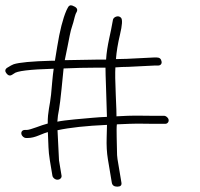

<svg xmlns="http://www.w3.org/2000/svg" viewBox="-28 -668 747 718"><path d="M602.6 -220C601.2 -227.9 593 -235 585.1 -235H539.1C512.8 -235 483.4 -236.1 449.3 -235L407.6 -233C408 -238.3 407.1 -265.3 404.9 -313.9C402.7 -362.5 402.3 -396.5 403.5 -416C420.9 -417.3 436.8 -418 451.2 -418L551.8 -423H563.8C572 -423 577.7 -429.1 576.3 -437.5C574.6 -447.8 568.8 -453 558.8 -453H546.8L446.2 -448C433.4 -448 419.8 -447.7 405.6 -447C407.6 -474.2 412.7 -505.1 420.9 -539.5C429.1 -573.9 430.4 -594.5 424.9 -601.2C415.2 -613 396 -604.4 394.4 -594.1C386.7 -545.2 371.8 -498.6 368.7 -445H329.1L214.2 -443C217.6 -461 221.1 -478.3 224.8 -495C230.7 -522.2 234.4 -550.3 242.5 -572.5C247.9 -587.4 249.9 -602.1 255 -616L259.5 -625C263.5 -634.3 257.8 -641.7 242.4 -647.2C234.6 -649.9 228.8 -646.9 224.9 -638L220.4 -629C207 -598.1 195.6 -553.2 186.1 -494.3C180.8 -460.8 177.8 -443 177.4 -441H167.8C88.5 -438.8 43.7 -434.4 23 -427.7C18.2 -426.1 9.8 -421.5 -2.1 -414C-9.8 -408 -10.1 -400.8 -3 -392.5C7.8 -379.8 15.8 -387.6 24.4 -393C34.5 -402.3 80.5 -408.3 172.8 -411C168.6 -384 166.1 -345.9 163 -314.5C159 -273.8 149.8 -250.1 150.5 -206C127 -200.5 86.2 -182 71.5 -182H64.5C56.3 -182 50.5 -175.9 51.9 -167.5C53.3 -159.2 61.3 -152 69.5 -152H76.5C88.4 -152 102.4 -155.3 118.3 -162C134.2 -168.7 145.1 -172.7 151 -174C153.6 -125.8 152 -107 158.5 -68L168 -11C169.3 -3.1 177.6 4 186.7 4C196.2 4 203.5 -3.1 202.2 -11L192.7 -68L187.1 -181C233 -190.9 294.7 -197.6 372.1 -201C372.2 -200.3 371.8 -184.8 370.9 -154.5C369.9 -124.2 371.4 -97 375.4 -73L390.1 15C391.8 25 398.6 30 410.6 30C422.6 30 427.8 25 426.1 15L411.4 -73C410 -81.7 409.3 -93 409.4 -107C409.5 -127.8 406.6 -184.8 409 -203L456.7 -205C489.3 -206.2 518.1 -205 544.1 -205H590.1C598 -205 603.9 -212.1 602.6 -220ZM366.5 -415C365.9 -402 371.1 -278.5 371.9 -231C354.4 -230.3 336.4 -229.2 317.9 -227.5C283.8 -224.4 215.8 -219.3 186.5 -213C187.3 -227.7 189.4 -243.3 192.9 -259.9C197.4 -281.5 207.5 -389 209.8 -412C252.7 -414 294.1 -415 334.1 -415Z"/></svg>

Font: MewTooHand
Style: WideLta
Weight: 400
Designer: Mew Too, Robert Jablonski
Version: Version 0.77